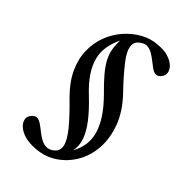

<svg xmlns="http://www.w3.org/2000/svg" viewBox="-259 -798 1039 1039"><g transform="rotate(45 260.5 -279.0)"><path d="M299 -711Q344 -716 376 -706Q408 -696 426 -678.5Q444 -661 446.5 -641Q449 -621 434 -604Q421 -589 406 -590Q391 -591 375 -602.5Q359 -614 341.5 -628Q324 -642 305.5 -653Q287 -664 267.5 -666Q248 -668 227 -652Q207 -639 203 -620Q199 -601 208 -577.5Q217 -554 238 -526Q259 -498 288.5 -464Q318 -430 356 -391Q423 -320 450.5 -245Q478 -170 473 -100.5Q468 -31 435.5 24.5Q403 80 351 114.5Q299 149 234 154Q189 158 155.5 149Q122 140 101.5 122Q81 104 77.5 83Q74 62 90 45Q104 29 118.5 29.5Q133 30 150 41.5Q167 53 185.5 68Q204 83 223.5 94Q243 105 263.5 106.5Q284 108 305 93Q335 71 328 36Q321 1 279.5 -50Q238 -101 165 -172Q106 -231 78 -292Q50 -353 49 -412.5Q48 -472 68 -524Q88 -576 123.5 -616.5Q159 -657 204.5 -682.5Q250 -708 299 -711ZM141 -583Q121 -542 114.5 -502Q108 -462 118 -422Q128 -382 156 -340Q184 -298 233 -252Q287 -201 323 -155Q359 -109 374.5 -66.5Q390 -24 381 17Q402 -21 407.5 -59.5Q413 -98 401.5 -138.5Q390 -179 362 -222Q334 -265 287 -313Q242 -357 213 -391Q184 -425 167.5 -455Q151 -485 145.5 -515.5Q140 -546 141 -583Z"/></g></svg>

Font: Cinzel SemiBold
Style: Regular
Weight: 600
Designer: Natanael Gama
Version: Version 2.000